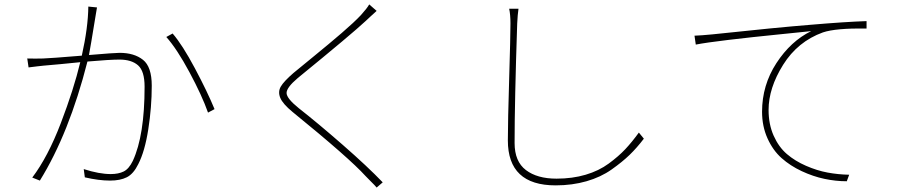

<svg xmlns="http://www.w3.org/2000/svg" viewBox="-20 -801 4040 863"><path d="M377 -771.5 416 -767.6Q411.1 -742.2 410.2 -733.4Q385.7 -583 379.9 -553.7Q495.1 -563.5 517.6 -563.5Q583 -563.5 622.6 -532.2Q662.1 -501 662.1 -416Q662.1 -319.3 646.5 -219.7Q630.9 -120.1 601.6 -63.5Q580.1 -19.5 550.3 -4.4Q520.5 10.7 474.6 10.7Q423.8 10.7 361.3 -3.9L356.4 -41Q425.8 -18.6 477.5 -18.6Q512.7 -18.6 536.1 -30.3Q559.6 -42 577.1 -78.1Q629.9 -192.4 629.9 -411.1Q629.9 -481.4 600.6 -507.3Q571.3 -533.2 516.6 -533.2Q474.6 -533.2 373 -524.4Q291 -202.1 159.2 10.7L125 -2.9Q195.3 -95.7 253.4 -247.6Q311.5 -399.4 340.8 -521.5Q310.5 -518.6 252 -512.7Q193.4 -506.8 175.8 -505.9L148.4 -502.9Q121.1 -500 108.4 -498L102.5 -538.1Q138.7 -537.1 173.8 -538.1Q206.1 -539.1 347.7 -550.8Q376 -677.7 377 -771.5ZM727.5 -634.8 755.9 -650.4Q799.8 -599.6 856 -494.1Q912.1 -388.7 944.3 -310.5L915 -294.9Q887.7 -372.1 831.5 -476.6Q775.4 -581.1 727.5 -634.8Z M1639.6 -781.2 1672.9 -752Q1667 -747.1 1646.5 -728Q1626 -709 1624 -707Q1562.5 -649.4 1318.4 -450.2Q1267.6 -407.2 1268.1 -382.8Q1268.6 -358.4 1323.2 -314.5Q1408.2 -248 1520.5 -149.9Q1632.8 -51.8 1700.2 18.6L1672.9 42Q1666 33.2 1647.5 15.1Q1628.9 -2.9 1623 -9.8Q1550.8 -89.8 1294.9 -297.9Q1251 -334 1239.7 -361.3Q1228.5 -388.7 1242.2 -412.1Q1255.9 -435.5 1298.8 -472.7Q1317.4 -488.3 1388.7 -546.4Q1460 -604.5 1516.1 -652.8Q1572.3 -701.2 1602.5 -733.4Q1629.9 -763.7 1639.6 -781.2Z M2268.6 -761.7H2310.5Q2306.6 -735.4 2304.7 -695.3Q2293 -343.8 2293 -158.2Q2293 -75.2 2343.8 -36.6Q2394.5 2 2481.4 2Q2552.7 2 2612.3 -15.6Q2671.9 -33.2 2716.3 -65.9Q2760.7 -98.6 2790.5 -130.4Q2820.3 -162.1 2851.6 -205.1L2874 -177.7Q2842.8 -136.7 2810.1 -105Q2777.3 -73.2 2729 -39.1Q2680.7 -4.9 2616.2 13.7Q2551.8 32.2 2477.5 32.2Q2262.7 32.2 2262.7 -169.9Q2262.7 -254.9 2268.6 -446.8Q2274.4 -638.7 2274.4 -695.3Q2274.4 -735.4 2268.6 -761.7Z M3107.4 -600.6 3101.6 -640.6Q3130.9 -641.6 3181.6 -646.5Q3473.6 -677.7 3622.1 -689.5Q3781.2 -703.1 3875 -706.1V-672.9Q3736.3 -674.8 3678.7 -655.3Q3565.4 -614.3 3500 -509.8Q3434.6 -405.3 3434.6 -306.6Q3434.6 -242.2 3457.5 -190.9Q3480.5 -139.6 3517.1 -108.4Q3553.7 -77.1 3603 -55.7Q3652.3 -34.2 3699.7 -25.4Q3747.1 -16.6 3796.9 -15.6L3786.1 13.7Q3736.3 13.7 3685.5 2.9Q3634.8 -7.8 3583.5 -31.7Q3532.2 -55.7 3493.2 -90.3Q3454.1 -125 3429.7 -179.2Q3405.3 -233.4 3405.3 -298.8Q3405.3 -418 3469.7 -517.1Q3534.2 -616.2 3626 -661.1Q3620.1 -660.2 3487.8 -647Q3355.5 -633.8 3253.9 -621.6Q3152.3 -609.4 3107.4 -600.6Z"/></svg>

Font: GenEi Gothic M ExtraLight
Style: Regular
Weight: 200
Designer: o_tamon (Modified); [Source Han Sans]
Ryoko NISHIZUKA  (kana & ideographs); Paul D. Hunt (Latin, Greek & Cyrillic); Wenl
Version: Version 1.1a;Original Version 1.004